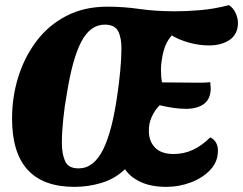

<svg xmlns="http://www.w3.org/2000/svg" viewBox="-20 -706 947 748"><path d="M270 22Q27 22 27 -244Q27 -328 51 -405.5Q75 -483 121.5 -545Q168 -607 237.5 -643.5Q307 -680 398 -680Q462 -680 524 -671Q586 -662 662 -662Q708 -662 761 -666.5Q814 -671 872 -686Q889 -675 898 -655Q907 -635 907 -617Q907 -573 875 -551Q843 -529 794 -529Q757 -529 718 -539.5Q679 -550 649 -568Q626 -542 617 -506Q608 -470 607 -438Q607 -407 611 -385L732 -384Q749 -384 767.5 -384Q786 -384 799 -386Q799 -379 800 -373.5Q801 -368 801 -363Q801 -321 775 -301.5Q749 -282 704 -282Q682 -282 657 -285.5Q632 -289 602 -296Q583 -277 571 -250.5Q559 -224 560 -195Q560 -156 584 -131Q608 -106 657 -106Q735 -106 799 -171Q829 -156 829 -119Q829 -76 799.5 -44.5Q770 -13 724 4.5Q678 22 628 22Q569 22 528 3Q487 -16 467 -47Q429 -10 377 6Q325 22 270 22ZM286 -50Q345 -50 381.5 -123Q418 -196 438 -343Q444 -383 448.5 -431Q453 -479 453 -514Q454 -556 441 -583Q428 -610 388 -610Q332 -610 297 -544Q262 -478 240 -338Q232 -296 226.5 -243Q221 -190 221 -149Q221 -107 233.5 -78.5Q246 -50 286 -50Z"/></svg>

Font: Sansita Swashed
Style: Bold
Weight: 700
Designer: Pablo Cosgaya
Foundry: Omnibus-Type
Version: Version 1.003; ttfautohint (v1.8.3)